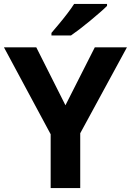

<svg xmlns="http://www.w3.org/2000/svg" viewBox="-20 -954 664 974"><path d="M312 -420 461 -714H624L387 -278V0H237V-273L0 -714H164ZM523 -924Q509 -910 486 -890Q463 -870 436.5 -848Q410 -826 384.5 -806.5Q359 -787 340 -774H241V-787Q257 -806 278.5 -831.5Q300 -857 321 -884.5Q342 -912 356 -934H523Z"/></svg>

Font: Noto Sans Hanifi Rohingya
Style: Bold
Weight: 700
Designer: Monotype Design Team and DaltonMaag
Foundry: Google LLC
Version: Version 2.102; ttfautohint (v1.8.4.7-5d5b)